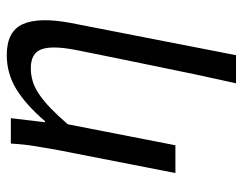

<svg xmlns="http://www.w3.org/2000/svg" viewBox="-95 -443 717 567"><g transform="rotate(-90 263.5 -159.5)"><path d="M301 179Q328 59 353 -66Q379 -191 400 -297Q413 -366 401 -396.5Q389 -427 346 -427Q326 -427 307.5 -421.5Q289 -416 269.5 -403Q250 -390 228.5 -369.5Q207 -349 180 -318L118 0H36L105 -353Q110 -382 115.5 -415Q121 -448 123 -486H198L186 -385H189Q238 -442 284 -470Q330 -498 384 -498Q455 -498 476 -450Q497 -402 479 -308L384 179Z"/></g></svg>

Font: Matigon Symbol
Style: Regular
Weight: 400
Designer: Paul D. Hunt
Foundry: Adobe Systems Incorporated
Version: Version 2.021;PS 2.000;hotconv 1.0.86;makeotf.lib2.5.63406